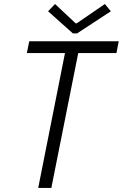

<svg xmlns="http://www.w3.org/2000/svg" viewBox="-20 -922 602 942"><path d="M298.8 -661.6H111.8L123.5 -719.7H562.5L551.3 -661.6H363.8L231.9 0H167.5ZM215.8 -866.7 250 -902.3 351.1 -807.6H356.4L494.6 -902.3L523.9 -866.7L358.4 -758.3H337.4Z"/></svg>

Font: Reddit Sans Chocolate Light
Style: Italic
Weight: 300
Italic angle: -11.25°
Designer: Stephen Hutchings
Version: Version 1.013